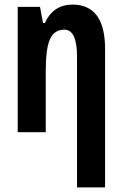

<svg xmlns="http://www.w3.org/2000/svg" viewBox="-20 -575 534 835"><path d="M175 -475H167L154 -545H57V0H179V-266Q179 -364 197.5 -405Q216 -446 260 -446Q315 -446 315 -328V240H437V-362Q437 -555 295 -555Q212 -555 175 -475Z"/></svg>

Font: Noto Sans UI Condensed
Style: Bold
Weight: 700
Width: 3
Designer: Monotype Design Team
Foundry: Monotype Imaging Inc.
Version: 1.001